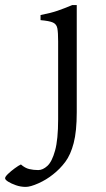

<svg xmlns="http://www.w3.org/2000/svg" viewBox="-137 -489 416 753"><path d="M164 -49Q164 26 152 72Q140 118 119 146Q98 174 71 195Q45 216 13.5 230Q-18 244 -36 244Q-56 244 -74.5 237.5Q-93 231 -105 223.5Q-117 216 -117 210Q-117 204 -105.5 193Q-94 182 -79 171Q-64 160 -55 156Q-39 170 -22.5 174Q-6 178 13 178Q31 178 49 161.5Q67 145 79 101.5Q91 58 91 -21V-327Q91 -361 88 -377.5Q85 -394 71 -400.5Q57 -407 22 -410V-430Q63 -438 89 -447Q115 -456 146 -469H164Z"/></svg>

Font: ChillKai
Style: Regular
Weight: 400
Designer: ChillType
Foundry: 寒蝉字型
Version: Version 2.000